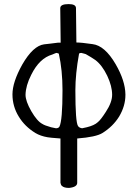

<svg xmlns="http://www.w3.org/2000/svg" viewBox="-20 -680 671 940"><path d="M276 -2Q222 -6 213 -8Q178 -14 153 -29Q101 -61 72 -109Q41 -159 41 -218Q41 -278 89 -364Q142 -456 196 -463Q206 -464 223 -466Q240 -468 263 -471H277L275 -640Q275 -660 316 -660Q352 -660 352 -640L354 -472Q366 -472 386 -470Q406 -468 433 -464Q493 -457 546 -366Q593 -285 594 -218Q594 -216 594 -215Q594 -161 563 -109Q533 -61 482 -29Q450 -9 358 -2V215Q358 236 318 240Q293 240 283 230Q278 226 276 215ZM133 -314Q106 -261 105 -216Q105 -185 133 -136Q162 -86 188 -73Q198 -66 230 -57Q237 -55 254 -52Q266 -52 271 -60Q286 -90 286 -238Q286 -337 268 -417Q267 -419 256 -421Q254 -420 249 -418.5Q244 -417 236 -413Q173 -395 133 -314ZM367 -417Q349 -318 349 -238Q349 -82 362 -63Q368 -54 382 -52Q385 -52 405 -57Q442 -66 459 -82Q473 -93 498 -132Q529 -179 529 -216Q529 -258 505 -309Q480 -361 447 -386Q437 -393 425.5 -400Q414 -407 400 -415Q397 -416 391.5 -417.5Q386 -419 378 -421Q370 -421 367 -417Z"/></svg>

Font: New Athena Unicode
Style: Regular
Weight: 400
Designer: J. Rusten 1997; rev. by R. Hancock 2001, 2002, rev. by D. Mastronarde 2002-2021
Foundry: GreekKeys New Athena Unicode
Version: Version 5.008